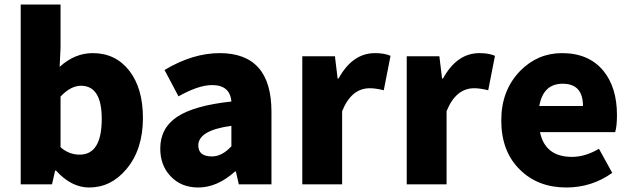

<svg xmlns="http://www.w3.org/2000/svg" viewBox="-20 -819 2803 853"><path d="M229 -61H225L211 0H72V-799H249V-607L245 -522Q312 -583 392 -583Q494 -583 555 -504Q615 -426 615 -295Q615 -154 541 -67Q473 14 376 14Q297 14 229 -61ZM432 -291Q432 -438 340 -438Q294 -438 249 -390V-165Q286 -132 334 -132Q432 -132 432 -291Z M737 -37Q692 -85 692 -159Q692 -250 767 -300Q842 -350 1008 -368Q1002 -441 922 -441Q862 -441 773 -391L711 -508Q836 -583 956 -583Q1186 -583 1186 -323V0H1041L1028 -57H1024Q945 14 861 14Q784 14 737 -37ZM1008 -169V-260Q861 -240 861 -173Q861 -124 922 -124Q966 -124 1008 -169Z M1323 -569H1468L1480 -470H1484Q1546 -583 1646 -583Q1688 -583 1715 -571L1685 -418Q1649 -427 1623 -427Q1541 -427 1500 -325V0H1323Z M1787 -569H1932L1944 -470H1948Q2010 -583 2110 -583Q2152 -583 2179 -571L2149 -418Q2113 -427 2087 -427Q2005 -427 1964 -325V0H1787Z M2290 -65Q2207 -146 2207 -284Q2207 -417 2290 -503Q2368 -583 2477 -583Q2596 -583 2661 -504Q2721 -430 2721 -308Q2721 -258 2713 -232H2379Q2402 -122 2521 -122Q2580 -122 2641 -158L2700 -51Q2609 14 2496 14Q2370 14 2290 -65ZM2570 -348Q2570 -447 2480 -447Q2393 -447 2376 -348Z"/></svg>

Font: KaiGen Gothic KR Heavy
Style: Heavy
Weight: 900
Designer: Ryoko NISHIZUKA  (kana & ideographs); Paul D. Hunt (Latin, Greek & Cyrillic); Wenlong ZHANG  (bopomofo); Sandoll Communi
Foundry: Adobe Systems Incorporated
Version: Version 1.002 March 28, 2018